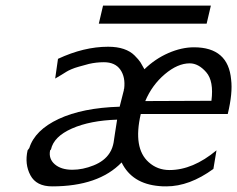

<svg xmlns="http://www.w3.org/2000/svg" viewBox="-20 -654 842 682"><path d="M331 -570 346 -634H729L714 -570ZM78 -120Q79 -122 81 -124Q83 -126 84 -128Q104 -192 188.5 -231.5Q273 -271 405 -275L420 -334Q420 -335 420 -337L421 -339Q426 -380 407.5 -406.5Q389 -433 349 -433Q322 -433 296 -427Q274 -421 259.5 -417Q245 -413 233.5 -408Q222 -403 216.5 -399.5Q211 -396 198 -388Q185 -380 176 -375L186 -445Q278 -488 364 -488Q396 -488 419.5 -480Q443 -472 458 -457Q473 -442 479 -432.5Q485 -423 493 -408Q531 -445 578 -465.5Q625 -486 669 -486Q791 -486 801 -371Q807 -324 789 -249H480Q452 -128 508 -78Q539 -50 582 -50Q665 -50 749 -120L738 -54Q653 8 571 8Q554 8 546 7Q449 -1 412 -77Q330 8 165 8Q109 8 88 -31.5Q67 -71 78 -120ZM161 -123 158 -120Q152 -90 174.5 -70.5Q197 -51 237 -51Q274 -51 312.5 -66.5Q351 -82 369 -110Q375 -119 378.5 -129Q382 -139 383.5 -147.5Q385 -156 388.5 -181Q392 -206 396 -229Q300 -226 235.5 -197.5Q171 -169 161 -123ZM496 -295Q535 -295 613.5 -295.5Q692 -296 731 -296Q740 -366 712.5 -397.5Q685 -429 654 -429Q611 -429 565.5 -390.5Q520 -352 496 -295Z"/></svg>

Font: Coval
Style: Light Italic
Weight: 300
Foundry: Context Ltd
Version: Version 001.000